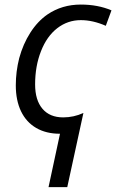

<svg xmlns="http://www.w3.org/2000/svg" viewBox="-20 -564 499 825"><path d="M237.8 10.7Q178.2 10.7 135.5 -14.2Q92.8 -39.1 70.3 -85.9Q47.9 -132.8 47.9 -197.3Q47.9 -256.3 62.5 -314Q79.1 -375 110.4 -423.8Q141.6 -472.7 184.1 -502Q246.6 -544.4 327.1 -544.4Q400.4 -544.4 459 -519.5L434.6 -453.1Q378.9 -477.5 327.6 -477.5Q271 -477.5 226.1 -442.9Q181.2 -408.2 156.2 -344.2Q130.9 -280.3 130.9 -201.2Q130.9 -133.8 162.4 -96.7Q193.8 -59.6 251.5 -59.6Q296.9 -59.6 338.4 -78.6L269 240.2H188.5Z"/></svg>

Font: Viking Open Sans
Style: Italic
Weight: 400
Italic angle: -12°
Foundry: Ascender Corporation
Version: Version 2.000